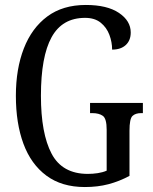

<svg xmlns="http://www.w3.org/2000/svg" viewBox="-20 -744 616 774"><path d="M322 10Q229 10 167 -36Q105 -82 74.5 -164.5Q44 -247 44 -358Q44 -466 76 -548.5Q108 -631 170.5 -677.5Q233 -724 326 -724Q412 -724 459.5 -692Q507 -660 507 -613Q507 -581 487 -562.5Q467 -544 432 -544Q432 -574 421 -603.5Q410 -633 386 -652.5Q362 -672 323 -672Q231 -672 188 -594Q145 -516 145 -358Q145 -206 188 -124.5Q231 -43 334 -43Q354 -43 374 -46Q394 -49 410 -56V-221Q410 -266 394.5 -277Q379 -288 352 -288H343V-329H556V-288H549Q526 -288 514 -276.5Q502 -265 502 -217V-35Q461 -13 417.5 -1.5Q374 10 322 10Z"/></svg>

Font: Noto Serif Thai ExtraCondensed
Style: Regular
Weight: 400
Width: 2
Designer: Monotype Design Team
Foundry: Monotype Imaging Inc.
Version: Version 2.002; ttfautohint (v1.8.4.7-5d5b)